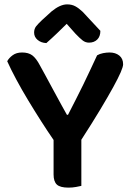

<svg xmlns="http://www.w3.org/2000/svg" viewBox="-20 -851 602 878"><path d="M543 -557Q543 -546 532 -520.5Q521 -495 498 -453Q475 -411 439 -351Q403 -291 352 -212V-1Q344 1 327.5 4Q311 7 293 7Q255 7 240 -7Q225 -21 225 -53V-211Q198 -250 168 -297Q138 -344 109 -392Q80 -440 55 -486.5Q30 -533 13 -571Q21 -586 38 -598.5Q55 -611 81 -611Q110 -611 127.5 -598Q145 -585 162 -553Q170 -539 187.5 -506.5Q205 -474 224.5 -438Q244 -402 261.5 -370Q279 -338 286 -326H291Q310 -363 327 -396.5Q344 -430 360 -462.5Q376 -495 391.5 -528.5Q407 -562 424 -598Q436 -605 451.5 -608Q467 -611 481 -611Q508 -611 525.5 -597Q543 -583 543 -557ZM285 -742Q265 -722 241 -699Q217 -676 192 -654Q168 -655 152 -668.5Q136 -682 136 -702Q136 -719 145 -730.5Q154 -742 172 -759L216 -799Q255 -831 287 -831Q308 -831 324 -822.5Q340 -814 358 -797L439 -710Q439 -684 424.5 -670Q410 -656 387 -656Q371 -656 358 -666Q345 -676 325 -697Z"/></svg>

Font: Baloo Thambi 2 SemiBold
Style: Regular
Weight: 600
Designer: Aadarsh Rajan and Ek Type
Foundry: Ek Type
Version: Version 1.640;hotconv 1.0.111;makeotfexe 2.5.65597; ttfautoh